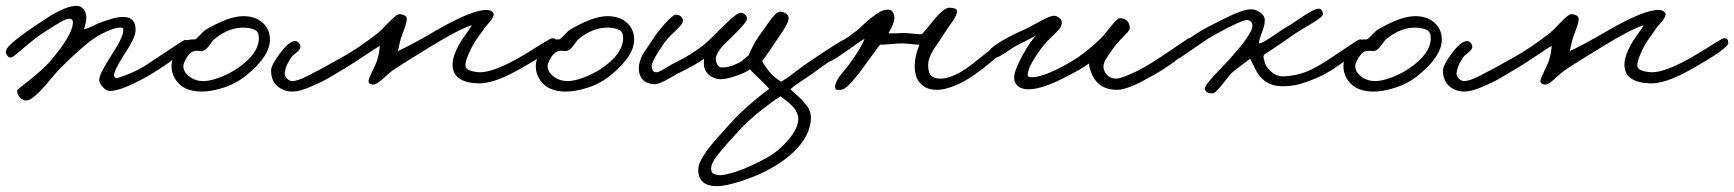

<svg xmlns="http://www.w3.org/2000/svg" viewBox="-40 -306 5907 654"><path d="M607.9 -155.8Q607.9 -144.5 554.9 -106.7Q502 -68.8 461.9 -45.9Q373.5 3.9 334 3.9Q322.3 3.9 310.1 -9.5Q297.9 -22.9 297.9 -34.2Q297.9 -53.7 339.8 -118.2Q353 -139.2 360.1 -151.1Q367.2 -163.1 373.5 -178Q379.9 -192.9 379.9 -202.1Q379.4 -209.5 377.9 -210.7Q376.5 -211.9 371.1 -211.9Q369.1 -211.9 368.2 -211.9Q352.5 -211.9 321 -197.8Q289.6 -183.6 262.2 -162.1Q216.8 -125 166 -74.2Q156.7 -65.4 129.6 -32.7Q102.5 0 81.3 19Q60.1 38.1 45.9 36.1Q34.7 34.7 26.9 25.1Q19 15.6 18.1 3.9Q18.1 2.4 19.5 0.5Q21 -1.5 24.7 -4.4Q28.3 -7.3 31.5 -10Q34.7 -12.7 41 -17.6Q47.4 -22.5 51.8 -25.9Q108.4 -71.3 129.9 -96.2Q203.6 -182.6 208 -224.1Q210.4 -242.2 195.8 -242.2Q190.4 -242.2 183.1 -239.3Q175.8 -236.3 165.5 -230.5Q155.3 -224.6 146.7 -219.2Q138.2 -213.9 124.8 -205.3Q111.3 -196.8 104 -191.9Q85.4 -180.2 60.1 -158.9Q34.7 -137.7 17.8 -123.5Q1 -109.4 -3.9 -109.9Q-9.8 -110.4 -14.4 -115.7Q-19 -121.1 -20 -127.9Q-21 -135.3 -12 -146.2Q-2.9 -157.2 15.4 -171.6Q33.7 -186 48.8 -196.8Q64 -207.5 85.9 -222.2Q118.7 -244.1 135 -254.4Q151.4 -264.6 176.5 -275.4Q201.7 -286.1 220.2 -286.1Q234.4 -286.1 243.7 -275.6Q252.9 -265.1 253.9 -250Q254.9 -233.9 246.1 -206.1Q259.8 -209 273.7 -216.3Q287.6 -223.6 293.9 -226.1Q297.9 -227.5 307.9 -231.2Q317.9 -234.9 321.8 -236.1Q325.7 -237.3 333.7 -240Q341.8 -242.7 346.4 -243.7Q351.1 -244.6 358.2 -246.1Q365.2 -247.6 371.3 -247.8Q377.4 -248 383.8 -248Q421.9 -246.6 421.9 -204.1Q421.9 -197.8 419.7 -189.9Q417.5 -182.1 415.3 -176.5Q413.1 -170.9 407.5 -160.6Q401.9 -150.4 399.7 -146.5Q397.5 -142.6 390.1 -131.1Q382.8 -119.6 381.8 -118.2Q348.1 -64.9 348.1 -47.9Q351.1 -41 356 -40Q363.3 -40 394.8 -52.5Q426.3 -64.9 454.1 -82Q464.4 -88.4 497.8 -110.8Q531.2 -133.3 558.8 -151.4Q586.4 -169.4 589.8 -169.9Q596.7 -170.9 602.3 -166.5Q607.9 -162.1 607.9 -155.8Z M879.4 -170.9Q879.4 -115.2 800.8 -50.8Q766.1 -22 721.9 -7.6Q677.7 6.8 642.6 5.9Q592.8 4.4 567.9 -22.5Q543 -49.3 544.4 -84Q545.4 -104.5 558.6 -129.4Q571.8 -154.3 592.8 -167Q601.1 -171.9 624.5 -171.9Q630.9 -175.3 642.3 -187.7Q653.8 -200.2 659.7 -204.1Q739.3 -251 788.6 -251Q830.1 -251 854.7 -228.5Q879.4 -206.1 879.4 -170.9ZM841.8 -176.8Q841.8 -197.3 828.1 -204.1Q814.5 -210.9 792.5 -211.9Q740.2 -213.4 691.4 -173.8Q685.1 -168.9 673.8 -152.6Q662.6 -136.2 651.4 -132.8Q647.5 -131.8 639.2 -132.6Q630.9 -133.3 625.5 -132.8Q608.9 -130.9 596.7 -110.8Q584.5 -90.8 584.5 -81.1Q584.5 -61 605 -45.4Q625.5 -29.8 652.3 -29.8Q675.3 -29.8 707.3 -41.7Q739.3 -53.7 768.6 -73.2Q841.8 -122.6 841.8 -176.8Z M1855.5 -160.2Q1856.4 -141.1 1721.7 -65.9Q1639.6 -20.5 1589.4 -22Q1501.5 -24.9 1501.5 -85.9Q1501.5 -113.8 1523.4 -153.8Q1530.3 -167 1547.4 -190.4Q1564.5 -213.9 1567.4 -220.2Q1523.4 -207 1421.4 -144Q1329.1 -87.9 1297.4 -65.9Q1288.1 -59.6 1273.4 -45.9Q1258.8 -32.2 1248 -24.7Q1237.3 -17.1 1229.5 -18.1Q1215.3 -20 1215.3 -29.8Q1215.8 -38.1 1228.5 -64Q1241.2 -89.8 1243.7 -98.1Q1253.4 -128.4 1253.4 -149.9Q1241.7 -143.1 1202.6 -116.9Q1163.6 -90.8 1139.6 -76.2Q1099.1 -51.8 1076.7 -38.8Q1054.2 -25.9 1016.8 -10Q979.5 5.9 957.5 5.9Q925.3 5.9 904.3 -13.2Q883.3 -32.2 883.3 -65.9Q883.3 -84 914.3 -125.2Q945.3 -166.5 965.3 -166Q972.2 -166 977.3 -160.4Q982.4 -154.8 983.4 -147.9Q983.9 -137.7 969.5 -126.7Q955.1 -115.7 951.7 -109.9Q943.4 -96.2 940.4 -91.1Q937.5 -85.9 934.1 -76.2Q930.7 -66.4 929.7 -56.2Q929.2 -46.4 937.7 -38.1Q946.3 -29.8 955.6 -29.8Q972.2 -29.8 1004.6 -45.7Q1037.1 -61.5 1123.5 -109.9Q1183.1 -143.1 1247.6 -193.8Q1256.8 -201.2 1273.4 -218.8Q1290 -236.3 1302.7 -247.6Q1315.4 -258.8 1323.2 -257.8Q1332.5 -256.8 1339.4 -252.7Q1346.2 -248.5 1345.7 -240.2Q1344.7 -226.6 1335.4 -202.4Q1326.2 -178.2 1325.7 -175.8Q1322.8 -167.5 1315.4 -131.8Q1370.1 -157.7 1445.3 -202.1Q1572.3 -275.4 1621.6 -272Q1629.9 -271 1636 -266.8Q1642.1 -262.7 1641.6 -255.9Q1640.6 -245.6 1626.2 -229Q1611.8 -212.4 1611.3 -211.9Q1605.5 -202.6 1590.3 -182.1Q1575.2 -161.6 1567.4 -146Q1547.9 -107.9 1545.4 -87.9Q1543.9 -73.7 1555.9 -67.9Q1567.9 -62 1589.4 -60.1Q1625.5 -57.1 1695.3 -91.8Q1721.2 -104.5 1756.3 -126.2Q1791.5 -147.9 1814 -161.9Q1836.4 -175.8 1841.3 -175.8Q1849.1 -175.8 1851.8 -172.4Q1854.5 -168.9 1855.5 -160.2Z M2120.1 -170.9Q2120.1 -115.2 2041.5 -50.8Q2006.8 -22 1962.6 -7.6Q1918.5 6.8 1883.3 5.9Q1833.5 4.4 1808.6 -22.5Q1783.7 -49.3 1785.2 -84Q1786.1 -104.5 1799.3 -129.4Q1812.5 -154.3 1833.5 -167Q1841.8 -171.9 1865.2 -171.9Q1871.6 -175.3 1883.1 -187.7Q1894.5 -200.2 1900.4 -204.1Q1980 -251 2029.3 -251Q2070.8 -251 2095.5 -228.5Q2120.1 -206.1 2120.1 -170.9ZM2082.5 -176.8Q2082.5 -197.3 2068.8 -204.1Q2055.2 -210.9 2033.2 -211.9Q1981 -213.4 1932.1 -173.8Q1925.8 -168.9 1914.6 -152.6Q1903.3 -136.2 1892.1 -132.8Q1888.2 -131.8 1879.9 -132.6Q1871.6 -133.3 1866.2 -132.8Q1849.6 -130.9 1837.4 -110.8Q1825.2 -90.8 1825.2 -81.1Q1825.2 -61 1845.7 -45.4Q1866.2 -29.8 1893.1 -29.8Q1916 -29.8 1948 -41.7Q1980 -53.7 2009.3 -73.2Q2082.5 -122.6 2082.5 -176.8Z M2864.3 -155.8Q2863.3 -149.9 2842.8 -135.3Q2822.3 -120.6 2792.2 -100.8Q2762.2 -81.1 2750 -71.8Q2735.4 -60.1 2700.2 -36.9Q2665 -13.7 2652.3 -2Q2654.8 0.5 2669.4 13.4Q2684.1 26.4 2689.7 32.2Q2695.3 38.1 2704.8 49.8Q2714.4 61.5 2718.3 72.3Q2722.2 83 2722.2 94.2Q2722.2 141.1 2686.8 185.8Q2651.4 230.5 2588.4 266.1Q2544.9 291 2488.8 309.6Q2432.6 328.1 2402.3 328.1Q2338.4 328.1 2338.4 272Q2338.4 263.2 2341.6 253.4Q2344.7 243.7 2351.8 231.7Q2358.9 219.7 2365.5 210.2Q2372.1 200.7 2384.3 186Q2396.5 171.4 2404.3 162.6Q2412.1 153.8 2427 137.5Q2441.9 121.1 2448.2 113.8Q2499.5 57.1 2580.1 -3.9Q2570.3 -15.1 2545.7 -38.6Q2521 -62 2514.2 -69.8Q2500 -58.6 2466.1 -47.1Q2432.1 -35.6 2412.1 -36.1Q2395 -37.1 2380.9 -46.4Q2366.7 -55.7 2360.4 -71.8Q2356 -81.5 2358.4 -106Q2330.6 -85.4 2270 -56.2Q2261.2 -51.8 2240.5 -39.6Q2219.7 -27.3 2206.5 -22.5Q2193.4 -17.6 2180.2 -20Q2139.2 -26.4 2136.2 -67.9Q2135.3 -81.5 2139.2 -95.2Q2143.1 -108.9 2147 -116.2Q2150.9 -123.5 2162.6 -140.6Q2174.3 -157.7 2178.2 -164.1Q2198.2 -195.8 2225.3 -225.8Q2252.4 -255.9 2262.2 -255.9Q2272 -255.9 2278.8 -250.5Q2285.6 -245.1 2286.1 -235.8Q2286.6 -228 2276.1 -216.6Q2265.6 -205.1 2249 -189.5Q2232.4 -173.8 2224.1 -162.1Q2182.6 -102.5 2180.2 -84Q2179.2 -76.2 2182.6 -68.4Q2186 -60.5 2192.4 -60.1Q2199.2 -59.1 2208.5 -63.7Q2217.8 -68.4 2232.9 -77.6Q2248 -86.9 2258.3 -91.8Q2314.9 -119.1 2360.4 -155.8Q2372.1 -165 2399.7 -193.1Q2427.2 -221.2 2450 -241.7Q2472.7 -262.2 2482.4 -262.2Q2491.7 -262.2 2498 -256.3Q2504.4 -250.5 2504.4 -242.2Q2504.4 -229.5 2446.3 -173.8Q2430.2 -158.2 2422.6 -150.4Q2415 -142.6 2407.5 -130.6Q2399.9 -118.7 2398.4 -107.9Q2397.5 -97.2 2403.1 -86.7Q2408.7 -76.2 2418 -76.2Q2439 -76.2 2458.7 -84Q2478.5 -91.8 2487.5 -98.9Q2496.6 -106 2510.3 -118.2Q2528.3 -161.6 2554.2 -195.8Q2559.1 -202.1 2567.9 -214.8Q2576.7 -227.5 2582.3 -235.4Q2587.9 -243.2 2595.5 -251.7Q2603 -260.3 2609.6 -263.7Q2616.2 -267.1 2622.1 -266.1Q2633.3 -263.7 2640.4 -257.1Q2647.5 -250.5 2646 -240.2Q2645.5 -235.4 2642.8 -229Q2640.1 -222.7 2635 -213.9Q2629.9 -205.1 2625.5 -198.7Q2621.1 -192.4 2613.5 -180.9Q2606 -169.4 2602.1 -164.1Q2570.8 -116.7 2556.2 -98.1Q2559.6 -88.4 2582 -60.1Q2586.4 -54.2 2593 -48.3Q2599.6 -42.5 2609.6 -35.4Q2619.6 -28.3 2620.1 -27.8Q2634.8 -34.7 2666.7 -59.6Q2698.7 -84.5 2726.1 -102.1Q2757.3 -123 2770.3 -131.6Q2783.2 -140.1 2803.2 -152.8Q2823.2 -165.5 2833.3 -170.4Q2843.3 -175.3 2848.1 -175.8Q2857.9 -176.3 2861.8 -170.9Q2865.7 -165.5 2864.3 -155.8ZM2679.2 98.1Q2679.2 89.8 2675.8 81.3Q2672.4 72.8 2668.5 66.7Q2664.6 60.5 2656 52.5Q2647.5 44.4 2643.8 41.3Q2640.1 38.1 2629.6 30.5Q2619.1 22.9 2618.2 22Q2590.8 39.6 2550 71.8Q2509.3 104 2478 138.2Q2455.6 162.1 2443.8 175.3Q2432.1 188.5 2414.8 209Q2397.5 229.5 2389.6 243.9Q2381.8 258.3 2382.3 268.1Q2382.8 279.8 2387.2 283.7Q2391.6 287.6 2404.3 290Q2422.9 293.5 2469.7 277.8Q2516.6 262.2 2574.2 230Q2614.7 207 2647 168.2Q2679.2 129.4 2679.2 98.1Z M3391.6 -153.8Q3393.1 -144 3350.8 -107.7Q3308.6 -71.3 3273.9 -47.9Q3240.7 -24.9 3208 -12.5Q3175.3 0 3151.9 0Q3122.6 0 3104.7 -13.4Q3086.9 -26.9 3081.3 -44.2Q3075.7 -61.5 3075.7 -84Q3076.2 -93.3 3077.4 -102.5Q3078.6 -111.8 3080.8 -120.1Q3083 -128.4 3084.5 -133.3Q3085.9 -138.2 3088.9 -145.8Q3091.8 -153.3 3091.8 -153.8Q3082.5 -153.8 3062 -156Q3041.5 -158.2 3033.7 -158.2Q3022 -158.2 2993.7 -155.8Q2965.3 -153.3 2957.5 -153.8Q2951.2 -146 2937.3 -126.5Q2923.3 -106.9 2913.6 -94.2Q2911.1 -90.8 2903.8 -80.6Q2896.5 -70.3 2890.9 -63Q2885.3 -55.7 2877 -45.2Q2868.7 -34.7 2861.8 -27.3Q2855 -20 2847.4 -12.9Q2839.8 -5.9 2833.3 -2.7Q2826.7 0.5 2821.8 0Q2818.4 -0.5 2815.4 0Q2812.5 0.5 2809.6 -0.5Q2806.6 -1.5 2805.7 -3.9Q2802.7 -11.7 2807.4 -23.4Q2812 -35.2 2818.4 -43.9Q2824.7 -52.7 2836.7 -67.1Q2848.6 -81.5 2851.6 -85.9Q2893.6 -142.6 2904.8 -173.8Q2892.1 -167 2864 -146.7Q2835.9 -126.5 2812.3 -110.8Q2788.6 -95.2 2777.8 -94.2Q2773.9 -94.2 2770.3 -98.6Q2766.6 -103 2765.6 -107.9Q2763.7 -121.1 2778.6 -133.1Q2793.5 -145 2827.9 -166.3Q2862.3 -187.5 2887.7 -210Q2888.2 -210.4 2903.8 -224.9Q2919.4 -239.3 2925.8 -243.9Q2932.1 -248.5 2945.3 -258.1Q2958.5 -267.6 2969 -270.8Q2979.5 -273.9 2988.8 -272.9Q3002 -271.5 3005.9 -252Q3009.8 -231.9 2986.8 -193.8Q2990.2 -191.4 3014.2 -192.6Q3038.1 -193.8 3043 -193.8Q3047.9 -193.8 3070.6 -191.2Q3093.3 -188.5 3100.6 -189.9Q3109.4 -198.7 3135.7 -231.9Q3163.1 -265.1 3176.8 -273.4Q3186 -279.8 3193.8 -279.8Q3205.6 -279.8 3213.6 -276.4Q3221.7 -272.9 3219.7 -264.2Q3217.8 -254.9 3212.2 -245.1Q3206.5 -235.4 3197.8 -223.4Q3189 -211.4 3185.5 -206.1Q3175.8 -190.4 3161.6 -169.4Q3147.5 -148.4 3140.1 -137.5Q3132.8 -126.5 3127.2 -112.1Q3121.6 -97.7 3121.6 -84Q3121.6 -58.6 3131.3 -48.3Q3141.1 -38.1 3163.6 -38.1Q3199.2 -38.1 3250 -71.8Q3263.7 -81.1 3293.9 -105.2Q3324.2 -129.4 3347.9 -148.2Q3371.6 -167 3376 -168Q3390.1 -170.9 3391.6 -153.8Z M4025.4 -158.2Q4027.3 -147.9 3981.2 -111.8Q3935.1 -75.7 3888.7 -49.8Q3859.9 -33.7 3843.3 -25.1Q3826.7 -16.6 3804.4 -8.5Q3782.2 -0.5 3766.6 0Q3706.5 1 3681.6 -47.9Q3669.4 -74.7 3669.4 -89.8Q3645.5 -71.3 3577.9 -37.6Q3510.3 -3.9 3468.8 -2Q3442.9 -0.5 3428.2 -12Q3413.6 -23.4 3414.6 -43.9Q3415 -65.9 3442.1 -116Q3469.2 -166 3489.7 -185.1Q3480.5 -180.2 3459 -169.2Q3437.5 -158.2 3424.8 -151.9Q3413.6 -146 3395.5 -133.5Q3377.4 -121.1 3364.7 -114.3Q3352.1 -107.4 3342.8 -107.9Q3335.4 -108.4 3330.6 -113.8Q3325.7 -119.1 3326.7 -126Q3328.6 -140.1 3366.9 -163.3Q3405.3 -186.5 3442.4 -202.1Q3455.1 -207 3494.1 -228.8Q3533.2 -250.5 3546.4 -252Q3556.6 -253.4 3566.7 -246.3Q3576.7 -239.3 3576.7 -230Q3576.7 -219.2 3570.8 -210.4Q3564.9 -201.7 3548.1 -186Q3531.2 -170.4 3522.5 -160.2Q3506.8 -143.1 3485.8 -110.6Q3464.8 -78.1 3462.4 -62Q3462.4 -60.5 3461.4 -57.4Q3460.4 -54.2 3460.4 -52.2Q3460.4 -50.3 3460.9 -48.1Q3461.4 -45.9 3463.6 -44.7Q3465.8 -43.5 3469.7 -43Q3501 -41.5 3555.2 -67.4Q3609.4 -93.3 3647.5 -122.1Q3692.4 -156.2 3717.8 -184.1Q3726.1 -193.4 3740.2 -211.2Q3754.4 -229 3762.2 -236.8Q3770 -244.6 3775.4 -244.1Q3805.7 -242.7 3808.6 -211.9Q3809.1 -205.6 3800 -195.3Q3791 -185.1 3776.9 -170.9Q3762.7 -156.7 3755.4 -146Q3752.9 -142.6 3745.8 -132.6Q3738.8 -122.6 3735.6 -117.9Q3732.4 -113.3 3727.8 -105.7Q3723.1 -98.1 3721.2 -92.5Q3719.2 -86.9 3718.8 -82Q3717.8 -65.4 3729.7 -51.8Q3741.7 -38.1 3762.7 -38.1Q3772.9 -38.1 3802.2 -50Q3831.5 -62 3856.4 -76.2Q3881.8 -90.8 3917 -114Q3952.1 -137.2 3977.5 -154.8Q4002.9 -172.4 4005.4 -173.8Q4011.7 -178.2 4015.9 -175.5Q4020 -172.9 4021.7 -169.2Q4023.4 -165.5 4025.4 -158.2Z M4602.1 -162.1Q4603.5 -146.5 4547.1 -103Q4490.7 -59.6 4443.8 -40Q4409.2 -25.4 4384 -18.8Q4358.9 -12.2 4328.1 -12.2Q4272.9 -12.2 4244.1 -56.2Q4239.3 -63 4230.7 -81.1Q4222.2 -99.1 4218.3 -106Q4210.9 -100.1 4190.2 -85Q4169.4 -69.8 4156.2 -58.1Q4150.4 -53.2 4136.5 -34.9Q4122.6 -16.6 4109.6 -2.2Q4096.7 12.2 4089.8 12.2Q4068.4 12.2 4064 -2Q4062 -8.8 4076.9 -27.1Q4091.8 -45.4 4116.9 -71.3Q4142.1 -97.2 4147.9 -104Q4170.9 -130.4 4184.6 -146.7Q4198.2 -163.1 4212.2 -184.8Q4226.1 -206.5 4226.1 -217.8Q4226.1 -235.4 4208 -237.8Q4192.9 -239.7 4098.1 -188Q4079.1 -177.7 4045.4 -154.3Q4011.7 -130.9 3987.8 -114.7Q3963.9 -98.6 3958 -100.1Q3939.5 -104 3937 -107.9Q3934.1 -111.3 3936 -118.2Q3938 -125 3993.9 -163.6Q4049.8 -202.1 4074.2 -213.9Q4077.6 -215.8 4095.7 -225.1Q4113.8 -234.4 4126 -240.5Q4138.2 -246.6 4155.8 -254.6Q4173.3 -262.7 4188 -267.6Q4202.6 -272.5 4213.9 -273.9Q4232.9 -276.4 4250.5 -264.9Q4268.1 -253.4 4268.1 -237.8Q4268.6 -221.2 4258.5 -195.6Q4248.5 -169.9 4248 -158.2Q4255.9 -158.2 4270.5 -167Q4285.2 -175.8 4306.9 -190.9Q4328.6 -206.1 4342.3 -213.9Q4356 -221.7 4383.5 -240.5Q4411.1 -259.3 4428.5 -268.6Q4445.8 -277.8 4455.1 -275.9Q4460 -275.4 4463.1 -269.5Q4466.3 -263.7 4466.3 -257.8Q4466.3 -252 4452.9 -242.2Q4439.5 -232.4 4412.4 -216.6Q4385.3 -200.7 4372.1 -191.9Q4362.8 -185.5 4326.7 -160.4Q4290.5 -135.3 4266.1 -120.1Q4264.2 -117.2 4263.9 -113.8Q4263.7 -110.4 4264.4 -107.9Q4265.1 -105.5 4266.4 -101.1Q4267.6 -96.7 4268.1 -94.2Q4270 -80.6 4288.8 -63Q4307.6 -45.4 4332 -45.9Q4381.8 -47.9 4424.3 -67.9Q4450.2 -80.1 4490.2 -106.4Q4530.3 -132.8 4558.8 -152.3Q4587.4 -171.9 4592.3 -171.9Q4596.7 -171.9 4598.9 -171.1Q4601.1 -170.4 4601.6 -170.2Q4602.1 -169.9 4602.1 -166.7Q4602.1 -163.6 4602.1 -162.1Z M4871.1 -170.9Q4871.1 -115.2 4792.5 -50.8Q4757.8 -22 4713.6 -7.6Q4669.4 6.8 4634.3 5.9Q4584.5 4.4 4559.6 -22.5Q4534.7 -49.3 4536.1 -84Q4537.1 -104.5 4550.3 -129.4Q4563.5 -154.3 4584.5 -167Q4592.8 -171.9 4616.2 -171.9Q4622.6 -175.3 4634 -187.7Q4645.5 -200.2 4651.4 -204.1Q4731 -251 4780.3 -251Q4821.8 -251 4846.4 -228.5Q4871.1 -206.1 4871.1 -170.9ZM4833.5 -176.8Q4833.5 -197.3 4819.8 -204.1Q4806.2 -210.9 4784.2 -211.9Q4731.9 -213.4 4683.1 -173.8Q4676.8 -168.9 4665.5 -152.6Q4654.3 -136.2 4643.1 -132.8Q4639.2 -131.8 4630.9 -132.6Q4622.6 -133.3 4617.2 -132.8Q4600.6 -130.9 4588.4 -110.8Q4576.2 -90.8 4576.2 -81.1Q4576.2 -61 4596.7 -45.4Q4617.2 -29.8 4644 -29.8Q4667 -29.8 4699 -41.7Q4731 -53.7 4760.3 -73.2Q4833.5 -122.6 4833.5 -176.8Z M5847.2 -160.2Q5848.1 -141.1 5713.4 -65.9Q5631.3 -20.5 5581.1 -22Q5493.2 -24.9 5493.2 -85.9Q5493.2 -113.8 5515.1 -153.8Q5522 -167 5539.1 -190.4Q5556.2 -213.9 5559.1 -220.2Q5515.1 -207 5413.1 -144Q5320.8 -87.9 5289.1 -65.9Q5279.8 -59.6 5265.1 -45.9Q5250.5 -32.2 5239.7 -24.7Q5229 -17.1 5221.2 -18.1Q5207 -20 5207 -29.8Q5207.5 -38.1 5220.2 -64Q5232.9 -89.8 5235.4 -98.1Q5245.1 -128.4 5245.1 -149.9Q5233.4 -143.1 5194.3 -116.9Q5155.3 -90.8 5131.3 -76.2Q5090.8 -51.8 5068.4 -38.8Q5045.9 -25.9 5008.5 -10Q4971.2 5.9 4949.2 5.9Q4917 5.9 4896 -13.2Q4875 -32.2 4875 -65.9Q4875 -84 4906 -125.2Q4937 -166.5 4957 -166Q4963.9 -166 4969 -160.4Q4974.1 -154.8 4975.1 -147.9Q4975.6 -137.7 4961.2 -126.7Q4946.8 -115.7 4943.4 -109.9Q4935.1 -96.2 4932.1 -91.1Q4929.2 -85.9 4925.8 -76.2Q4922.4 -66.4 4921.4 -56.2Q4920.9 -46.4 4929.4 -38.1Q4938 -29.8 4947.3 -29.8Q4963.9 -29.8 4996.3 -45.7Q5028.8 -61.5 5115.2 -109.9Q5174.8 -143.1 5239.3 -193.8Q5248.5 -201.2 5265.1 -218.8Q5281.7 -236.3 5294.4 -247.6Q5307.1 -258.8 5314.9 -257.8Q5324.2 -256.8 5331.1 -252.7Q5337.9 -248.5 5337.4 -240.2Q5336.4 -226.6 5327.1 -202.4Q5317.9 -178.2 5317.4 -175.8Q5314.5 -167.5 5307.1 -131.8Q5361.8 -157.7 5437 -202.1Q5564 -275.4 5613.3 -272Q5621.6 -271 5627.7 -266.8Q5633.8 -262.7 5633.3 -255.9Q5632.3 -245.6 5617.9 -229Q5603.5 -212.4 5603 -211.9Q5597.2 -202.6 5582 -182.1Q5566.9 -161.6 5559.1 -146Q5539.6 -107.9 5537.1 -87.9Q5535.6 -73.7 5547.6 -67.9Q5559.6 -62 5581.1 -60.1Q5617.2 -57.1 5687 -91.8Q5712.9 -104.5 5748 -126.2Q5783.2 -147.9 5805.7 -161.9Q5828.1 -175.8 5833 -175.8Q5840.8 -175.8 5843.5 -172.4Q5846.2 -168.9 5847.2 -160.2Z"/></svg>

Font: Gogol
Style: Regular
Weight: 400
Italic angle: -48°
Designer: Gennady Fridman
Foundry: ParaType Ltd
Version: Version 1.001